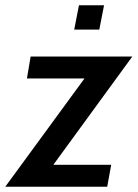

<svg xmlns="http://www.w3.org/2000/svg" viewBox="-49 -707 521 727"><path d="M271 -410H53L67 -493H452L153 -83H372L357 0H-29ZM250 -687H345L327 -595H232Z"/></svg>

Font: Cabin Medium
Style: Italic
Weight: 500
Italic angle: -7°
Designer: Pablo Impallari
Foundry: Pablo Impallari. http://www.impallari.com Igino Marini. http://www.ikern.com
Version: Version 2.200